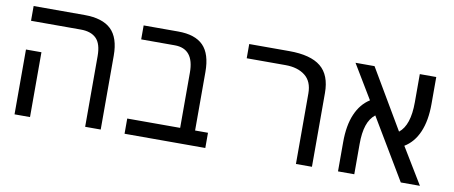

<svg xmlns="http://www.w3.org/2000/svg" viewBox="-58 -836 2516 1063"><g transform="rotate(10 1200.0 -304.5)"><path d="M338 -526H58V-609H344Q445.5 -609 494 -562.5Q542.5 -516 542.5 -415.5V0H455V-397.5Q455 -466.5 425.2 -496.2Q395.5 -526 338 -526ZM58 -364.5H145V0H58Z M865 -530.5H676.5V-609H870.5Q966.5 -609 1012.2 -562.2Q1058 -515.5 1058 -414.5V-85.5H1130.5V0H676.5V-85.5H974V-396Q974 -530.5 865 -530.5Z M1488 -529H1270V-609H1495Q1615.5 -609 1672.8 -562.2Q1730 -515.5 1730 -414.5V0H1640V-396Q1640 -464 1598.2 -496.5Q1556.5 -529 1488 -529Z M1968 -170.5V0H1876.5V-164.5Q1876.5 -259 1904 -322.5Q1931.5 -386 1982.5 -418L1867.5 -609H1974.5L2171 -275.5Q2229 -321 2229 -450.5V-609H2321.5V-457Q2321.5 -364 2294 -299.8Q2266.5 -235.5 2213.5 -203.5L2337 0H2229.5L2026 -341Q1996 -317.5 1982 -275.5Q1968 -233.5 1968 -170.5Z"/></g></svg>

Font: JuliaMono
Style: Regular
Weight: 400
Monospace: yes
Designer: cormullion
Foundry: corm
Version: Version 0.055; ttfautohint (v1.8.4)